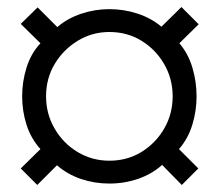

<svg xmlns="http://www.w3.org/2000/svg" viewBox="-20 -620 624 546"><path d="M86 -94 39 -141 95 -196Q68 -226 55.5 -265Q43 -304 43 -346Q43 -388 55.5 -428Q68 -468 95 -497L39 -552L87 -599L143 -543Q172 -568 211 -581Q250 -594 291 -594Q333 -594 372 -581Q411 -568 439 -544L496 -600L545 -551L490 -497Q515 -468 527 -428Q539 -388 539 -346Q539 -305 527 -265.5Q515 -226 489 -196L544 -141L497 -94L441 -151Q412 -125 373 -111.5Q334 -98 291 -98Q249 -98 210.5 -111Q172 -124 142 -150ZM291 -163Q342 -163 382.5 -188Q423 -213 447 -254.5Q471 -296 471 -346Q471 -396 447 -437.5Q423 -479 382.5 -504Q342 -529 291 -529Q242 -529 201 -504Q160 -479 135.5 -438Q111 -397 111 -346Q111 -296 135.5 -254Q160 -212 201 -187.5Q242 -163 291 -163Z"/></svg>

Font: Archivo ExtraCondensed
Style: Regular
Weight: 400
Width: 2
Designer: Hector Gatti
Foundry: Omnibus-Type
Version: Version 2.001